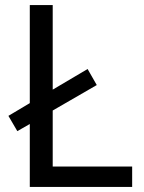

<svg xmlns="http://www.w3.org/2000/svg" viewBox="-20 -734 564 754"><path d="M97 0V-247L48 -219L13 -279L97 -329V-714H187V-382L324 -463L360 -400L187 -300V-80H499V0Z"/></svg>

Font: Noto Sans Gunjala Gondi Semibold
Style: Regular
Weight: 600
Designer: Ek Type
Foundry: Ek Type
Version: Version 1.004; ttfautohint (v1.8.4.7-5d5b)